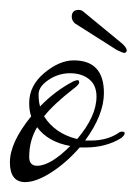

<svg xmlns="http://www.w3.org/2000/svg" viewBox="-25 -349 276 388"><path d="M220 -70Q189 -51 148 -51H136Q109 -20 78.5 -0.5Q48 19 26 19Q-5 19 -5 -21Q-5 -61 38 -114Q34 -125 34 -141Q34 -176 64.5 -201.5Q95 -227 124 -227Q185 -227 185 -161Q185 -117 147 -65H159Q191 -65 214 -80Q217 -83 222 -83Q227 -83 227 -79.5Q227 -76 220 -70ZM124 -185Q129 -187 132 -187Q135 -187 135 -182.5Q135 -178 124 -170Q84 -139 64 -114Q86 -79 131 -68Q170 -114 170 -154Q170 -177 155 -189Q140 -201 116.5 -201Q93 -201 73 -187.5Q53 -174 53 -158.5Q53 -143 56 -134Q87 -166 124 -185ZM50 -92Q34 -65 34 -32Q34 -14 50 -14Q77 -14 117 -54Q72 -62 50 -92ZM227 -242Q223 -242 211 -248L126 -302Q120 -308 120 -315Q120 -329 134 -329Q140 -329 144 -325L223 -260Q237 -246 227 -242Z"/></svg>

Font: Mr De Haviland
Style: Regular
Weight: 400
Designer: Alejandro Paul
Foundry: Alejandro Paul
Version: Version 1.000